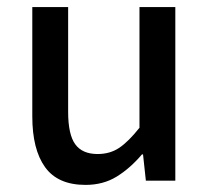

<svg xmlns="http://www.w3.org/2000/svg" viewBox="-20 -509 591 541"><path d="M221 12Q143 12 107 -38Q71 -88 71 -181V-489H172V-194Q172 -130 192 -102.5Q212 -75 255 -75Q290 -75 316 -92.5Q342 -110 373 -149V-489H474V0H391L383 -74H380Q347 -35 309 -11.5Q271 12 221 12Z"/></svg>

Font: Assistant SemiBold
Style: Regular
Weight: 600
Designer: Hebrew By Ben Nathan, Latin by Paul Hunt
Version: Version 3.000